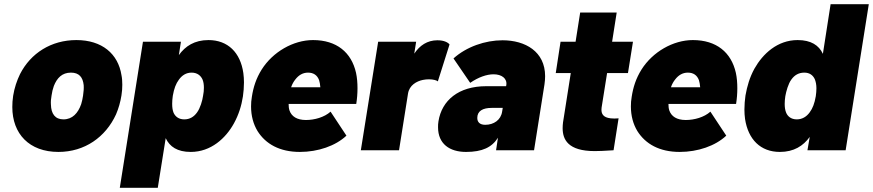

<svg xmlns="http://www.w3.org/2000/svg" viewBox="-20 -720 4183 920"><path d="M260 8C386 8 486 -63 536 -172C548 -200 557 -231 562 -263C565 -281 566 -298 566 -314C566 -330 565 -346 562 -360C546 -462 469 -528 346 -528C225 -528 127 -465 76 -365C61 -334 49 -299 43 -261C40 -242 39 -224 39 -207C39 -79 120 8 260 8ZM284 -148C244 -148 225 -175 224 -219C223 -232 224 -246 227 -262C229 -278 233 -294 238 -308C253 -346 277 -372 320 -372C359 -372 377 -350 381 -312C382 -298 381 -281 378 -262C376 -248 373 -234 369 -221C354 -178 327 -148 284 -148Z M1146 -370C1132 -468 1072 -528 979 -528C912 -528 868 -499 837 -456L847 -520H665L554 180H736L774 -58C793 -17 830 8 894 8C991 8 1062 -58 1101 -129C1124 -171 1137 -213 1144 -258C1147 -279 1149 -302 1149 -325C1149 -340 1148 -355 1146 -370ZM924 -181C909 -160 889 -148 863 -148C838 -148 821 -160 812 -179C807 -191 805 -205 805 -223C805 -234 806 -247 808 -261C814 -296 823 -319 837 -338C852 -359 872 -372 898 -372C926 -372 942 -357 950 -340C955 -329 957 -315 957 -300C957 -288 956 -275 953 -261C950 -238 939 -201 924 -181Z M1446 -145C1403 -145 1377 -162 1367 -191C1364 -200 1363 -211 1363 -222H1687C1691 -247 1693 -272 1693 -297C1693 -323 1691 -348 1686 -371C1664 -469 1593 -528 1480 -528C1385 -528 1287 -471 1234 -387C1207 -344 1194 -302 1187 -257C1184 -241 1183 -225 1183 -210C1183 -165 1194 -125 1214 -92C1253 -30 1320 8 1417 8C1504 8 1588 -21 1640 -70L1564 -185C1534 -158 1487 -145 1446 -145ZM1456 -372C1482 -372 1500 -360 1509 -336C1512 -326 1514 -315 1515 -302H1375C1380 -317 1387 -329 1395 -339C1411 -360 1431 -372 1456 -372Z M2076 -527C2027 -527 1991 -502 1965 -463L1974 -520H1792L1709 0H1892L1935 -271C1941 -312 1977 -331 2006 -337C2016 -339 2026 -340 2035 -340C2056 -340 2073 -335 2078 -330L2134 -507C2127 -516 2109 -527 2076 -527Z M2388 -527C2305 -527 2215 -496 2153 -440L2233 -323C2272 -350 2312 -364 2345 -364C2384 -364 2411 -344 2406 -312L2405 -307H2310C2177 -307 2097 -239 2081 -139C2079 -129 2079 -119 2079 -110C2079 -31 2134 8 2213 8C2291 8 2337 -14 2366 -60L2357 0H2539L2589 -316C2591 -330 2592 -343 2592 -355C2592 -473 2497 -527 2388 -527ZM2305 -122C2278 -122 2267 -136 2267 -155C2267 -188 2293 -203 2336 -203H2389L2386 -185C2380 -145 2346 -122 2305 -122Z M2989 -370 3013 -520H2913L2935 -660H2760L2738 -520H2666L2643 -370H2715L2682 -160C2679 -144 2676 -125 2676 -106C2676 -52 2701 4 2830 4C2847 4 2875 3 2920 0L2944 -153C2937 -153 2930 -152 2924 -152C2917 -152 2912 -153 2906 -153C2869 -157 2862 -176 2862 -194C2862 -201 2863 -208 2864 -213L2889 -370Z M3266 -145C3223 -145 3197 -162 3187 -191C3184 -200 3183 -211 3183 -222H3507C3511 -247 3513 -272 3513 -297C3513 -323 3511 -348 3506 -371C3484 -469 3413 -528 3300 -528C3205 -528 3107 -471 3054 -387C3027 -344 3014 -302 3007 -257C3004 -241 3003 -225 3003 -210C3003 -165 3014 -125 3034 -92C3073 -30 3140 8 3237 8C3324 8 3408 -21 3460 -70L3384 -185C3354 -158 3307 -145 3266 -145ZM3276 -372C3302 -372 3320 -360 3329 -336C3332 -326 3334 -315 3335 -302H3195C3200 -317 3207 -329 3215 -339C3231 -360 3251 -372 3276 -372Z M3960 -700 3923 -462C3904 -503 3866 -528 3802 -528C3705 -528 3635 -462 3595 -391C3572 -349 3560 -307 3552 -262C3549 -241 3547 -218 3547 -195C3547 -180 3548 -165 3550 -150C3565 -52 3624 8 3717 8C3784 8 3829 -21 3860 -64L3849 0H4032L4143 -700ZM3860 -182C3845 -161 3824 -148 3798 -148C3770 -148 3754 -163 3747 -180C3742 -192 3740 -206 3740 -222C3740 -234 3741 -246 3743 -259C3747 -282 3757 -319 3772 -339C3787 -360 3807 -372 3834 -372C3859 -372 3875 -360 3884 -341C3889 -329 3892 -314 3892 -297C3892 -286 3891 -273 3889 -259C3883 -224 3874 -201 3860 -182Z"/></svg>

Font: Arthouse Owned Black
Style: Italic
Weight: 900
Italic angle: -10°
Designer: Jeremy Tribby
Foundry: Tribby Type
Version: Version 1.000;PS 001.000;hotconv 1.0.88;makeotf.lib2.5.64775